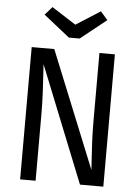

<svg xmlns="http://www.w3.org/2000/svg" viewBox="-61 -975 737 1021"><g transform="rotate(5 307.5 -464.0)"><path d="M405.1 0 156.4 -621Q156.9 -605.6 160 -562.8Q163.1 -520 165.6 -464.4Q168.2 -408.7 168.2 -353.8V0H85.6V-706.2H206.2L459 -82.6Q458.5 -97.4 455.4 -137.2Q452.3 -176.9 449.7 -233.1Q447.2 -289.2 447.2 -352.8V-706.2H529.7V0ZM435.9 -927.7 473.8 -884.1 335.9 -773.8H277.9L139 -884.1L177.4 -927.7L306.2 -845.1Z"/></g></svg>

Font: FiraCode Nerd Font
Style: Regular
Weight: 400
Designer: Carrois Corporate, Edenspiekermann AG, Nikita Prokopov
Foundry: Carrois Corporate, Edenspiekermann AG, Nikita Prokopov
Version: Version 6.002;Nerd Fonts 2.2.2